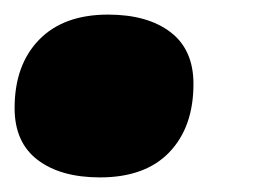

<svg xmlns="http://www.w3.org/2000/svg" viewBox="-25 -236 348 263"><path d="M112 7Q58 7 26.5 -17Q-5 -41 -5 -88Q-5 -147 28.5 -181.5Q62 -216 123 -216Q177 -216 208.5 -192Q240 -168 240 -121Q240 -62 207 -27.5Q174 7 112 7Z"/></svg>

Font: Prodigy Sans Black
Style: Italic
Weight: 900
Italic angle: -13°
Designer: Wei Huang
Foundry: Wei Huang
Version: Version 1.003; ttfautohint (v1.8.3)